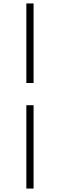

<svg xmlns="http://www.w3.org/2000/svg" viewBox="-20 -826 347 1115"><path d="M133 269H175V-215H133ZM175 -344V-806H133V-344Z"/></svg>

Font: Source Han Serif CN VF
Style: Regular
Weight: 250
Designer: Ryoko NISHIZUKA 西塚涼子 (kana & ideographs); Frank Grießhammer (Latin, Greek & Cyrillic); Wenlong ZHANG 张文龙 (bopomofo); San
Foundry: Adobe
Version: Version 2.002;hotconv 1.1.0;makeotfexe 2.6.0